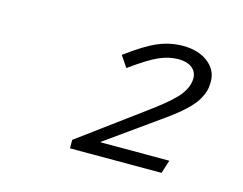

<svg xmlns="http://www.w3.org/2000/svg" viewBox="-65 -819 744 587"><g transform="rotate(15 307.0 -526.0)"><path d="M195.8 -330.1V-356.9L409.2 -514.2Q465.8 -556.2 485.4 -582.5Q504.9 -608.9 504.9 -633.8Q504.9 -654.8 489.3 -667Q473.6 -679.2 445.8 -679.2Q417.5 -679.2 387 -666.3Q356.4 -653.3 298.8 -611.8L274.9 -647Q334 -690.9 371.8 -706.5Q409.7 -722.2 449.2 -722.2Q497.6 -722.2 528.3 -698.7Q559.1 -675.3 559.1 -638.2Q559.1 -622.6 555.9 -609.9Q552.7 -597.2 542.5 -579.6Q532.2 -562 509.8 -541Q487.3 -520 452.1 -495.1L282.2 -374V-372.1H499L485.8 -330.1Z"/></g></svg>

Font: IntelOne Mono Light
Style: Italic
Weight: 300
Italic angle: -16°
Designer: Fred Shallcrass
Foundry: Frere-Jones Type LLC
Version: Version 1.200;hotconv 1.1.0;makeotfexe 2.6.0;FJTRelease1.2